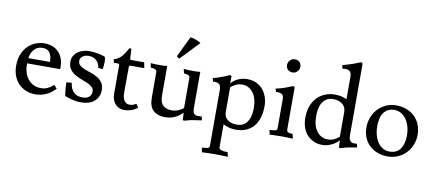

<svg xmlns="http://www.w3.org/2000/svg" viewBox="-84 -1092 3813 1682"><g transform="rotate(10 1822.5 -251.0)"><path d="M129 -243V-230Q129 -197 138.5 -164.5Q148 -132 167.5 -106.5Q187 -81 216.5 -65.5Q246 -50 286 -50Q319 -50 346.5 -63.5Q374 -77 391 -94Q394 -97 396 -97Q398 -97 401 -94L423 -69Q385 -27 339.5 -7.5Q294 12 248 12Q198 12 159 -5Q120 -22 93 -51.5Q66 -81 52 -120.5Q38 -160 38 -206Q38 -267 57 -311.5Q76 -356 106.5 -385Q137 -414 174.5 -428Q212 -442 248 -442Q329 -442 376.5 -393Q424 -344 424 -254Q424 -243 419 -243ZM324 -290Q324 -344 304 -372Q284 -400 239 -400Q215 -400 196.5 -391Q178 -382 164.5 -367Q151 -352 143 -332Q135 -312 132 -290Z M544 -143Q552 -85 581 -59Q610 -33 655 -33Q698 -33 717.5 -51.5Q737 -70 737 -99Q737 -124 719.5 -139.5Q702 -155 675.5 -166.5Q649 -178 618.5 -189Q588 -200 561.5 -216.5Q535 -233 517.5 -258Q500 -283 500 -324Q500 -354 513 -376Q526 -398 547 -413Q568 -428 594.5 -435.5Q621 -443 648 -443Q691 -443 725.5 -435.5Q760 -428 786 -420Q791 -417 793.5 -403.5Q796 -390 796 -373Q796 -355 794 -337Q792 -319 790 -308L750 -312Q745 -351 719.5 -376Q694 -401 651 -401Q618 -401 596.5 -385Q575 -369 575 -346Q575 -319 592.5 -304Q610 -289 637 -278.5Q664 -268 694.5 -258Q725 -248 752 -232Q779 -216 796.5 -190.5Q814 -165 814 -122Q814 -65 771.5 -26.5Q729 12 648 12Q616 12 579 3Q542 -6 510 -18Q507 -20 505 -34Q503 -48 501 -67Q499 -86 498 -104.5Q497 -123 497 -134V-139Z M1011 -141Q1011 -90 1028.5 -66Q1046 -42 1071 -42Q1093 -42 1104.5 -46Q1116 -50 1129 -58Q1133 -60 1137 -56L1155 -29Q1122 -4 1092 4Q1062 12 1039 12Q1009 12 987.5 1Q966 -10 952.5 -27.5Q939 -45 932.5 -67Q926 -89 926 -111V-362Q926 -370 924.5 -375Q923 -380 913 -380H878L869 -409Q915 -423 941 -454.5Q967 -486 989 -529H1000Q1007 -529 1007 -523L1011 -443Q1011 -438 1013.5 -434Q1016 -430 1024 -430H1138L1147 -380H1022Q1014 -380 1013 -375Q1012 -370 1012 -362Z M1499 -716Q1508 -716 1521 -713Q1534 -710 1546.5 -705Q1559 -700 1571 -694.5Q1583 -689 1591 -684Q1593 -682 1593 -681L1435 -515Q1424 -518 1413 -530Q1412 -531 1412 -535ZM1555 -56Q1549 -50 1537 -39Q1525 -28 1506 -16.5Q1487 -5 1461 3.5Q1435 12 1400 12Q1334 12 1295.5 -23Q1257 -58 1257 -139V-361Q1257 -378 1247 -384.5Q1237 -391 1202 -395L1195 -433Q1215 -431 1229 -430.5Q1243 -430 1272 -430Q1286 -430 1295 -430Q1304 -430 1311 -430.5Q1318 -431 1325 -431.5Q1332 -432 1342 -433V-173Q1342 -108 1371 -82.5Q1400 -57 1448 -57Q1476 -57 1505 -68.5Q1534 -80 1551 -97V-361Q1551 -378 1542 -384.5Q1533 -391 1498 -395L1489 -433Q1508 -431 1525 -430.5Q1542 -430 1571 -430Q1585 -430 1593.5 -430Q1602 -430 1608.5 -430.5Q1615 -431 1621 -431.5Q1627 -432 1636 -433V-112Q1636 -79 1646 -64Q1656 -49 1681 -49H1717L1724 -17Q1707 -14 1681.5 -10.5Q1656 -7 1638 -4Q1619 -1 1604.5 4Q1590 9 1571 13Q1558 13 1558 6Z M1917 -127Q1917 -82 1948 -57.5Q1979 -33 2031 -33Q2065 -33 2088.5 -47Q2112 -61 2126.5 -84.5Q2141 -108 2147 -138Q2153 -168 2153 -200Q2153 -290 2115 -338.5Q2077 -387 2019 -387Q1982 -387 1958 -373Q1934 -359 1917 -345ZM1832 -305Q1832 -342 1817.5 -355.5Q1803 -369 1776 -369Q1772 -369 1768.5 -368.5Q1765 -368 1761 -368L1753 -398Q1766 -401 1786.5 -407.5Q1807 -414 1828 -421.5Q1849 -429 1867 -436.5Q1885 -444 1893 -450Q1910 -450 1912 -442V-378Q1920 -389 1933.5 -400.5Q1947 -412 1965 -421Q1983 -430 2005 -436Q2027 -442 2053 -442Q2096 -442 2131.5 -426.5Q2167 -411 2191.5 -383Q2216 -355 2229.5 -317Q2243 -279 2243 -234Q2243 -179 2229.5 -133.5Q2216 -88 2189.5 -56Q2163 -24 2123 -6Q2083 12 2031 12Q1993 12 1965 3.5Q1937 -5 1917 -16V184Q1917 192 1919.5 198Q1922 204 1930.5 208.5Q1939 213 1954 215.5Q1969 218 1994 218L2003 258Q1974 257 1945 256Q1916 255 1887 255Q1859 255 1830.5 256Q1802 257 1773 258L1765 218Q1789 216 1802 214.5Q1815 213 1822 209.5Q1829 206 1830.5 200.5Q1832 195 1832 184Z M2474 -71Q2474 -54 2482.5 -47Q2491 -40 2527 -37L2536 3Q2507 2 2487 1Q2467 0 2438 0Q2410 0 2384.5 1Q2359 2 2330 3L2322 -37Q2346 -39 2359 -40.5Q2372 -42 2379 -45.5Q2386 -49 2387.5 -54.5Q2389 -60 2389 -71V-325Q2389 -375 2339 -375Q2334 -375 2329.5 -375Q2325 -375 2320 -374L2311 -403Q2323 -406 2346.5 -411.5Q2370 -417 2394 -426L2455 -450Q2468 -450 2471 -447.5Q2474 -445 2474 -434ZM2374 -625Q2374 -648 2391 -666.5Q2408 -685 2432 -685Q2459 -685 2475.5 -670Q2492 -655 2492 -628Q2492 -605 2475 -586.5Q2458 -568 2433 -568Q2407 -568 2390.5 -583.5Q2374 -599 2374 -625Z M3024 -115Q3024 -104 3025.5 -92.5Q3027 -81 3032 -71.5Q3037 -62 3045.5 -56Q3054 -50 3068 -50H3080L3097 -51L3104 -19L3033 -7Q3014 -3 2996 2Q2978 7 2960 12Q2947 12 2947 4L2944 -56Q2936 -45 2921.5 -33Q2907 -21 2888 -11Q2869 -1 2846 5.5Q2823 12 2798 12Q2758 12 2724 -2.5Q2690 -17 2665 -44Q2640 -71 2626 -109.5Q2612 -148 2612 -197Q2612 -260 2630.5 -306Q2649 -352 2679.5 -382Q2710 -412 2749.5 -427Q2789 -442 2830 -442Q2868 -442 2893.5 -435.5Q2919 -429 2939 -419V-620Q2939 -653 2924 -666Q2909 -679 2885 -679Q2872 -679 2859 -676L2850 -706Q2888 -717 2929.5 -730.5Q2971 -744 3006 -760Q3015 -760 3019.5 -756Q3024 -752 3024 -741ZM2939 -305Q2939 -350 2907.5 -375Q2876 -400 2825 -400Q2790 -400 2767 -385.5Q2744 -371 2729.5 -347.5Q2715 -324 2709 -293.5Q2703 -263 2703 -230Q2703 -140 2741 -92Q2779 -44 2837 -44Q2875 -44 2896.5 -56.5Q2918 -69 2935 -82L2939 -85Z M3390 -33Q3423 -33 3447 -45.5Q3471 -58 3486 -80Q3501 -102 3508.5 -132Q3516 -162 3516 -198Q3516 -242 3505 -279Q3494 -316 3474.5 -343Q3455 -370 3428 -385Q3401 -400 3370 -400Q3335 -400 3311.5 -386.5Q3288 -373 3273 -350.5Q3258 -328 3251.5 -297Q3245 -266 3245 -232Q3245 -194 3254.5 -158Q3264 -122 3282 -94Q3300 -66 3327 -49.5Q3354 -33 3390 -33ZM3154 -208Q3154 -256 3171 -299Q3188 -342 3218 -373.5Q3248 -405 3289 -423.5Q3330 -442 3378 -442Q3429 -442 3471 -426Q3513 -410 3543.5 -380.5Q3574 -351 3590.5 -310Q3607 -269 3607 -219Q3607 -171 3589.5 -128.5Q3572 -86 3541.5 -55Q3511 -24 3470 -6Q3429 12 3382 12Q3331 12 3289 -4Q3247 -20 3217 -48.5Q3187 -77 3170.5 -117.5Q3154 -158 3154 -208Z"/></g></svg>

Font: Lusitana
Style: Regular
Weight: 400
Designer: Ana Paula Megda
Foundry: Ana Paula Megda
Version: Version 1.000; ttfautohint (v1.1) -l 8 -r 50 -G 200 -x 14 -D